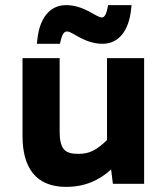

<svg xmlns="http://www.w3.org/2000/svg" viewBox="-20 -718 656 750"><path d="M238 12C312 12 368 -14 414 -56L421 0H543V-491H398V-171C357 -131 329 -117 286 -117C235 -117 213 -133 213 -206V-491H68V-186C68 -66 118 12 238 12ZM124 -547H214L217 -559C225 -592 234 -595 243 -595C263 -595 309 -547 381 -547C446 -547 484 -602 492 -681L494 -698H402L400 -686C393 -653 384 -650 377 -650C356 -650 309 -698 238 -698C172 -698 134 -643 126 -564Z"/></svg>

Font: Falling Sky
Style: Bd+
Weight: 400
Designer: Paul D. Hunt
Foundry: Adobe Systems Incorporated
Version: Version 1.02